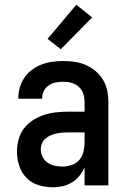

<svg xmlns="http://www.w3.org/2000/svg" viewBox="-20 -787 540 815"><path d="M205 8Q174 8 144 -1Q114 -10 92.5 -32Q71 -54 61.5 -83.5Q52 -113 52 -144Q52 -170 59 -195.5Q66 -221 81.5 -241.5Q97 -262 119.5 -276.5Q142 -291 166.5 -299Q191 -307 217 -310Q243 -313 269 -313H339V-354Q339 -372 333.5 -389Q328 -406 315 -418Q302 -430 284.5 -435Q267 -440 249 -440Q233 -440 217 -437Q201 -434 187.5 -425Q174 -416 166.5 -401.5Q159 -387 159 -371V-368H58V-373Q58 -396 65 -418.5Q72 -441 85.5 -460Q99 -479 118 -492.5Q137 -506 158.5 -514Q180 -522 203 -525Q226 -528 249 -528Q273 -528 297.5 -524.5Q322 -521 344.5 -511Q367 -501 386 -485Q405 -469 417.5 -448Q430 -427 435 -402.5Q440 -378 440 -354V0H339V-77Q331 -58 317.5 -41Q304 -24 286 -13Q268 -2 247 3Q226 8 205 8ZM246 -80Q265 -80 284 -86.5Q303 -93 316 -107.5Q329 -122 334 -141.5Q339 -161 339 -180V-225H269Q256 -225 243.5 -224Q231 -223 218.5 -220Q206 -217 194 -212Q182 -207 172.5 -198.5Q163 -190 158 -178Q153 -166 153 -153Q153 -137 160.5 -121.5Q168 -106 182 -96.5Q196 -87 212.5 -83.5Q229 -80 246 -80ZM238 -578 182 -622 304 -767 371 -713Z"/></svg>

Font: Iosevka Term Semibold
Style: Regular
Weight: 600
Monospace: yes
Designer: Belleve Invis
Foundry: Belleve Invis
Version: Version 31.4.0